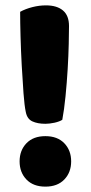

<svg xmlns="http://www.w3.org/2000/svg" viewBox="-20 -677 338 715"><path d="M237 -580Q237 -557 236 -513.5Q235 -470 232 -419.5Q229 -369 224 -318.5Q219 -268 212 -231Q208 -228 200 -225Q192 -222 183 -220Q174 -218 165 -217Q156 -216 149 -216Q120 -216 100.5 -225Q81 -234 76 -260Q71 -283 67.5 -330Q64 -377 61 -432Q58 -487 56.5 -541Q55 -595 55 -633Q75 -644 100.5 -650.5Q126 -657 151 -657Q192 -657 214.5 -638Q237 -619 237 -580ZM53 -76Q53 -117 78.5 -143.5Q104 -170 149 -170Q194 -170 219.5 -143.5Q245 -117 245 -76Q245 -35 219.5 -8.5Q194 18 149 18Q104 18 78.5 -8.5Q53 -35 53 -76Z"/></svg>

Font: Baloo Bhai
Style: Regular
Weight: 400
Designer: Supriya Tembe, Noopur Datye and Ek Type
Foundry: Ek Type
Version: Version 1.100;PS 1.000;hotconv 1.0.88;makeotf.lib2.5.647800;